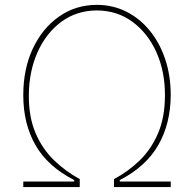

<svg xmlns="http://www.w3.org/2000/svg" viewBox="-20 -757 784 777"><path d="M74.2 0V-22.5H280.3V-28.3Q173.3 -83 123.8 -169.4Q74.2 -255.9 74.2 -372.1Q74.2 -478 112.8 -560.3Q151.4 -642.6 218.8 -689.9Q286.1 -737.3 372.1 -737.3Q436 -737.3 490.5 -710.2Q544.9 -683.1 585.4 -633.8Q626 -584.5 648.4 -517.8Q670.9 -451.2 670.9 -372.1Q670.4 -256.8 620.6 -169.9Q570.8 -83 464.8 -28.3V-22.5H670.9V0H441.4V-32.2Q500 -63.5 546.4 -108.9Q592.8 -154.3 620.1 -218.8Q647.5 -283.2 647.5 -371.1Q647.9 -467.3 613.3 -544.9Q578.6 -622.6 516.4 -668.5Q454.1 -714.4 372.1 -714.8Q289.6 -714.4 227.8 -668.5Q166 -622.6 131.6 -544.9Q97.2 -467.3 96.7 -371.1Q96.2 -284.2 123.5 -219.5Q150.9 -154.8 198 -109.1Q245.1 -63.5 302.7 -32.2V0Z"/></svg>

Font: Inter Tight Thin
Style: Regular
Weight: 250
Designer: Rasmus Andersson
Foundry: rsms
Version: Version 3.004